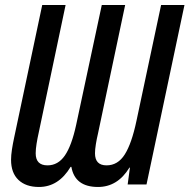

<svg xmlns="http://www.w3.org/2000/svg" viewBox="-20 -734 754 764"><path d="M135 10Q83 10 53.5 -18Q24 -46 24 -98Q24 -116 27.5 -139Q31 -162 36 -185L148 -714H241L134 -206Q129 -184 125.5 -162Q122 -140 122 -124Q122 -76 169 -76Q211 -76 238 -115Q265 -154 283 -237L385 -714H478L370 -203Q365 -182 361.5 -160.5Q358 -139 358 -124Q358 -76 404 -76Q449 -76 476.5 -119.5Q504 -163 523 -253L621 -714H714L563 0H488L497 -67H495Q448 10 370 10Q278 10 264 -70H261Q213 10 135 10Z"/></svg>

Font: Noto Sans ExtraCondensed Medium
Style: Italic
Weight: 500
Width: 2
Italic angle: -12°
Designer: Monotype Design Team
Foundry: Monotype Imaging Inc.
Version: Version 2.013; ttfautohint (v1.8.4.7-5d5b)